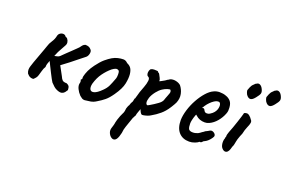

<svg xmlns="http://www.w3.org/2000/svg" viewBox="-95 -872 2058 1379"><g transform="rotate(20 934.5 -182.5)"><path d="M343 -8Q326 -14 313 -25.5Q300 -37 288 -50Q284 -55 275 -72Q266 -89 255 -110.5Q244 -132 233.5 -153.5Q223 -175 216 -189Q211 -176 207 -164.5Q203 -153 203 -138Q193 -123 187.5 -101.5Q182 -80 178 -69Q175 -56 167 -45.5Q159 -35 149 -27Q131 -27 121.5 -32.5Q112 -38 101 -51Q94 -67 94.5 -80Q95 -93 99 -105Q101 -114 110.5 -140Q120 -166 131.5 -197.5Q143 -229 152 -253.5Q161 -278 162 -282Q168 -304 183.5 -327Q199 -350 204 -376Q207 -390 218.5 -398Q230 -406 243.5 -405Q257 -404 265 -391Q269 -390 272.5 -388.5Q276 -387 279 -383Q288 -372 290 -358Q292 -344 284 -331Q273 -310 265 -296.5Q257 -283 250 -269Q243 -255 235 -234Q247 -237 255 -238.5Q263 -240 270 -244.5Q277 -249 286 -259Q292 -265 307 -279.5Q322 -294 339.5 -310.5Q357 -327 370 -340Q383 -353 384 -354Q390 -363 398 -372.5Q406 -382 419 -386Q436 -385 445.5 -381Q455 -377 464 -366Q473 -356 469 -336.5Q465 -317 453 -307Q436 -294 410 -273Q384 -252 355 -229Q326 -206 298 -186Q310 -165 319.5 -146.5Q329 -128 336 -116Q344 -97 353 -88.5Q362 -80 386 -80Q401 -73 405 -66Q409 -59 409.5 -51.5Q410 -44 411 -37Q405 -27 397.5 -17.5Q390 -8 377 -4Q364 0 343 -8Z M548 -10Q535 -10 527.5 -15Q520 -20 509 -29Q490 -49 480 -70.5Q470 -92 473 -109Q476 -117 475.5 -124.5Q475 -132 475 -132Q470 -137 472 -138.5Q474 -140 476 -144Q482 -144 480 -155Q478 -163 487 -189.5Q496 -216 511 -240Q517 -250 529 -266.5Q541 -283 555.5 -299.5Q570 -316 582 -326Q607 -347 627.5 -359Q648 -371 670 -376Q692 -381 710.5 -381Q729 -381 744 -365Q767 -355 777 -339Q787 -323 790 -296Q793 -266 784.5 -224Q776 -182 736 -125Q711 -89 688 -70Q665 -51 636 -34Q615 -20 593 -16Q571 -12 548 -10ZM648 -126Q671 -148 682 -171.5Q693 -195 705 -228Q709 -235 710.5 -250Q712 -265 710.5 -279Q709 -293 703 -295Q693 -302 681.5 -298.5Q670 -295 654 -283Q624 -258 599 -223.5Q574 -189 560 -141Q553 -112 561.5 -96.5Q570 -81 592.5 -87Q615 -93 648 -126Z M847 182Q834 187 820 176.5Q806 166 799 147.5Q792 129 799 109Q801 103 805 89.5Q809 76 810 66Q811 59 816 42.5Q821 26 827.5 10Q834 -6 838 -13Q844 -23 846.5 -36Q849 -49 849 -56Q851 -63 854.5 -72Q858 -81 862 -86Q864 -94 868 -103.5Q872 -113 877 -120Q879 -127 880.5 -137Q882 -147 886 -148Q887 -152 887.5 -156Q888 -160 891 -167Q893 -178 900 -199Q907 -220 917 -245Q928 -274 930.5 -297Q933 -320 918 -326Q910 -330 908 -342Q906 -354 910 -367Q914 -380 922 -383Q931 -387 943.5 -387.5Q956 -388 965.5 -386.5Q975 -385 974 -383Q974 -378 979 -377Q981 -380 987.5 -369.5Q994 -359 1000 -345.5Q1006 -332 1006 -327Q1004 -323 1004 -322.5Q1004 -322 1008 -322Q1008 -322 1019 -327.5Q1030 -333 1042.5 -340.5Q1055 -348 1059 -352Q1059 -352 1064.5 -354.5Q1070 -357 1074 -361Q1094 -369 1117.5 -364Q1141 -359 1155 -346Q1175 -321 1182 -288.5Q1189 -256 1175 -221Q1173 -216 1166.5 -204.5Q1160 -193 1154 -183.5Q1148 -174 1148 -174Q1125 -138 1096.5 -114Q1068 -90 1036 -72Q1026 -65 1011 -60Q996 -55 983.5 -53Q971 -51 968 -53Q957 -61 948 -87Q943 -74 938.5 -61.5Q934 -49 933 -45Q932 -38 931 -33.5Q930 -29 926 -26Q926 -26 925 -22Q924 -18 918 -10Q908 19 901.5 37.5Q895 56 891 68Q887 80 884 92Q882 119 872 148Q862 177 847 182ZM986 -130Q990 -132 1001.5 -138.5Q1013 -145 1027.5 -154.5Q1042 -164 1054.5 -173Q1067 -182 1072 -188Q1080 -197 1083 -204Q1086 -211 1090 -224Q1093 -232 1097 -242Q1101 -252 1104 -261Q1108 -269 1107.5 -277.5Q1107 -286 1101 -292Q1097 -293 1080.5 -288.5Q1064 -284 1044 -271Q1024 -258 1006 -235Q985 -208 977 -184Q969 -160 972 -145Q975 -130 986 -130Z M1355 13Q1304 13 1275 -19.5Q1246 -52 1246 -113Q1247 -149 1260 -191.5Q1273 -234 1295 -274Q1317 -314 1343.5 -344Q1370 -374 1397 -386Q1407 -391 1418.5 -393.5Q1430 -396 1441 -396Q1453 -396 1466.5 -394Q1480 -392 1492 -387Q1513 -380 1527.5 -363.5Q1542 -347 1544 -315Q1545 -302 1544 -291.5Q1543 -281 1538 -268Q1525 -234 1501 -205.5Q1477 -177 1447 -163Q1439 -159 1430.5 -157Q1422 -155 1413 -155Q1392 -155 1375 -161.5Q1358 -168 1345 -180L1337 -187L1333 -178Q1325 -156 1321.5 -139.5Q1318 -123 1318 -113Q1318 -101 1319.5 -89Q1321 -77 1326 -69Q1330 -64 1337.5 -61Q1345 -58 1355 -58Q1362 -58 1368 -58.5Q1374 -59 1379 -61Q1397 -65 1408 -74Q1419 -83 1431 -90L1435 -92L1434 -94Q1450 -102 1457 -105.5Q1464 -109 1466 -111Q1470 -113 1475 -115Q1487 -118 1500 -109Q1513 -100 1513 -87Q1513 -82 1504.5 -69.5Q1496 -57 1484.5 -46Q1473 -35 1462 -30Q1460 -29 1456 -27Q1452 -25 1449 -23H1450Q1441 -11 1432 -11H1424Q1420 -4 1398 4.5Q1376 13 1355 13ZM1405 -221Q1417 -221 1426.5 -226.5Q1436 -232 1444 -239Q1467 -259 1472.5 -285.5Q1478 -312 1467 -325Q1464 -328 1460.5 -329Q1457 -330 1450 -329Q1439 -328 1425 -319Q1411 -310 1397 -296Q1383 -282 1373 -267L1360 -246Q1364 -247 1367.5 -247.5Q1371 -248 1372 -248Q1378 -245 1381 -238.5Q1384 -232 1389 -226.5Q1394 -221 1405 -221Z M1598 -22Q1590 -30 1586.5 -44.5Q1583 -59 1584 -73.5Q1585 -88 1589 -96Q1589 -104 1591.5 -108.5Q1594 -113 1593 -117Q1592 -121 1595 -131Q1598 -141 1601 -150Q1608 -166 1616.5 -190.5Q1625 -215 1633.5 -240Q1642 -265 1647.5 -283.5Q1653 -302 1654 -306Q1654 -318 1670 -319Q1682 -323 1695.5 -312.5Q1709 -302 1719 -286Q1727 -278 1725 -264Q1723 -250 1712 -226Q1708 -218 1702.5 -200.5Q1697 -183 1695 -171Q1691 -163 1685.5 -148.5Q1680 -134 1676 -121Q1674 -116 1672 -104Q1670 -92 1667 -79Q1664 -66 1659 -58Q1650 -17 1632.5 -10Q1615 -3 1598 -22ZM1640 -436Q1631 -444 1626 -458.5Q1621 -473 1622 -478Q1624 -484 1631 -501.5Q1638 -519 1650 -529Q1654 -532 1658 -537Q1662 -542 1667 -543Q1680 -553 1693.5 -546.5Q1707 -540 1716 -521Q1726 -501 1722 -487.5Q1718 -474 1699 -451Q1681 -428 1667 -425.5Q1653 -423 1640 -436ZM1786 -436Q1777 -444 1772 -458.5Q1767 -473 1768 -478Q1770 -484 1777 -501.5Q1784 -519 1796 -529Q1800 -532 1804 -537Q1808 -542 1813 -543Q1826 -553 1839.5 -546.5Q1853 -540 1862 -521Q1872 -501 1868 -487.5Q1864 -474 1845 -451Q1827 -428 1813 -425.5Q1799 -423 1786 -436Z"/></g></svg>

Font: Caveat SemiBold
Style: Regular
Weight: 600
Designer: Pablo Impallari
Foundry: Pablo Impallari
Version: Version 2.000